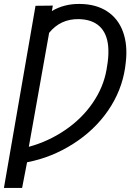

<svg xmlns="http://www.w3.org/2000/svg" viewBox="-26 -740 691 964"><path d="M234.4 -684.6Q296.4 -721.2 374 -720.2Q455.6 -719.7 511.5 -683.3Q567.4 -647 591.6 -580.3Q615.7 -513.7 605.5 -426.8L602.1 -399.4Q585 -284.7 517.1 -185.5Q449.2 -86.4 341.1 -17.6Q232.9 51.3 109.9 74.7L85 203.6H-6.3L152.3 -710.9L239.3 -711.9ZM369.6 -644Q277.8 -645.5 220.7 -575.2L118.7 -2.9Q217.3 -29.8 301 -86.9Q384.8 -144 439 -222.7Q493.2 -301.3 508.8 -389.6L514.6 -426.8Q520.5 -469.7 517.1 -508.8Q510.7 -573.7 473.4 -608.2Q436 -642.6 369.6 -644Z"/></svg>

Font: Roboto
Style: Italic
Weight: 400
Italic angle: -12°
Designer: Google
Version: Version 2.134; 2016; ttfautohint (v1.6)